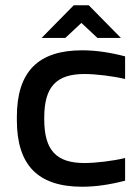

<svg xmlns="http://www.w3.org/2000/svg" viewBox="-20 -700 505 729"><path d="M44 -256V-244C44 -72 125 9 292 9C343 9 398 1 455 -14V-100C410 -89 343 -81 301 -81C194 -81 148 -129 148 -247V-253C148 -371 194 -419 301 -419C343 -419 410 -411 455 -400V-486C398 -501 343 -509 292 -509C125 -509 44 -428 44 -256ZM138 -556H228L289 -613L350 -556H439L317 -680H260Z"/></svg>

Font: LT Wave Text Medium
Style: Regular
Weight: 500
Designer: Daniel Lyons
Version: Version 2.5 (Glyphs App)